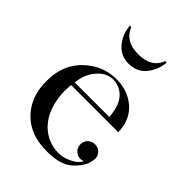

<svg xmlns="http://www.w3.org/2000/svg" viewBox="-186 -720 824 824"><g transform="rotate(45 225.5 -308.0)"><path d="M117 -266Q116 -254 115.5 -245Q115 -236 115 -231Q115 -188 127 -148Q139 -108 161 -81Q182 -54 215 -37Q250 -21 283 -21Q310 -21 333 -31Q345 -36 355 -41.5Q365 -47 373 -55Q382 -64 387 -74Q382 -72 378 -71Q374 -70 369 -70Q351 -70 338 -83Q325 -96 325 -115Q325 -134 338 -146.5Q351 -159 369 -159Q383 -159 394 -152Q414 -139 414 -115Q413 -86 395 -60Q377 -34 358 -20Q338 -5 310 2Q282 9 247 9Q186 9 144 -10Q102 -28 71 -68Q30 -122 30 -204Q30 -314 108 -376Q164 -422 239 -422Q277 -422 311 -408Q346 -392 367 -368Q403 -326 403 -266ZM330 -285Q328 -309 323.5 -327.5Q319 -346 312 -359Q298 -385 277 -397Q254 -411 230 -411Q188 -411 157 -375Q126 -340 120 -285ZM115 -625 124 -624Q148 -563 227 -563Q307 -563 330 -624L339 -625Q337 -594 323 -567Q292 -505 227 -505Q163 -505 131 -567Q117 -594 115 -625Z"/></g></svg>

Font: Wachinanga
Style: Regular
Weight: 400
Designer: deFharo
Foundry: deFharo
Version: Wachinanga: Version 2.001 2013